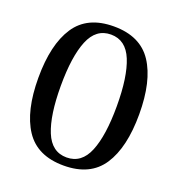

<svg xmlns="http://www.w3.org/2000/svg" viewBox="-131 -817 863 934"><g transform="rotate(20 301.0 -350.0)"><path d="M40 -350Q40 -522 102 -616Q164 -710 301 -710Q438 -710 500 -616Q562 -522 562 -350Q562 -178 500 -84Q438 10 301 10Q164 10 102 -84Q40 -178 40 -350ZM446 -350Q446 -502 412 -585Q378 -668 301 -668Q224 -668 190 -585Q156 -502 156 -350Q156 -198 190 -115Q224 -32 301 -32Q378 -32 412 -115Q446 -198 446 -350Z"/></g></svg>

Font: Trirong Medium
Style: Regular
Weight: 500
Designer: Katatrad Team
Foundry: CadsonDemak
Version: Version 1.001